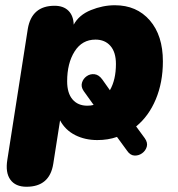

<svg xmlns="http://www.w3.org/2000/svg" viewBox="-20 -523 678 732"><path d="M81 189Q39 189 19.5 162Q0 135 8 86L86 -413Q101 -501 188 -501Q222 -501 241 -482Q260 -463 261 -429Q281 -466 326.5 -484.5Q372 -503 418 -503Q501 -503 551 -445.5Q601 -388 601 -289Q601 -209 574 -144.5Q547 -80 499 -41L532 4Q544 21 539.5 36.5Q535 52 521.5 61.5Q508 71 492 70Q476 69 464 51L426 -1Q392 11 351 11Q304 11 266.5 -8Q229 -27 209 -64L183 102Q169 189 81 189ZM313 -120Q326 -120 337 -123L299 -176Q288 -192 292.5 -207.5Q297 -223 310.5 -232.5Q324 -242 340.5 -240Q357 -238 370 -220L399 -179Q422 -219 422 -279Q422 -324 401 -348Q380 -372 344 -372Q293 -372 264.5 -327Q236 -282 236 -213Q236 -168 256.5 -144Q277 -120 313 -120Z"/></svg>

Font: Nunito Black
Style: Italic
Weight: 900
Italic angle: -9°
Designer: Vernon Adams
Foundry: Vernon Adams
Version: Version 3.601; ttfautohint (v1.8.2.53-6de2)